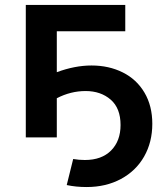

<svg xmlns="http://www.w3.org/2000/svg" viewBox="-20 -554 653 774"><path d="M349 -290Q419 -290 475 -262Q531 -234 562.5 -180.5Q594 -127 594 -55Q594 19 561 77Q528 135 467.5 167.5Q407 200 329 200Q286 200 249 192L275 87Q298 91 322 91Q390 91 428 52.5Q466 14 466 -50Q466 -118 426 -152.5Q386 -187 325 -187Q265 -187 209 -158V0H84V-534H485V-428H209V-263Q282 -290 349 -290Z"/></svg>

Font: APTA Sans SemiBold
Style: Bold
Weight: 600
Version: Version 7.200